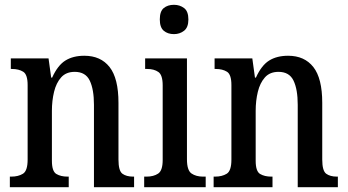

<svg xmlns="http://www.w3.org/2000/svg" viewBox="-20 -779 1450 799"><path d="M21 0V-44H27Q56 -44 75.5 -56Q95 -68 95 -115V-425Q95 -469 76.5 -480.5Q58 -492 30 -492H25V-536H182L193 -456H197Q220 -507 252 -527Q284 -547 331 -547Q399 -547 436 -500Q473 -453 473 -351V-115Q473 -68 489.5 -56Q506 -44 534 -44H538V0H371V-343Q371 -407 353.5 -443.5Q336 -480 291 -480Q255 -480 234.5 -457Q214 -434 205 -397Q196 -360 196 -318V-110Q196 -66 214.5 -55Q233 -44 261 -44H266V0Z M704 -637Q678 -637 661.5 -651Q645 -665 645 -698Q645 -732 661.5 -745.5Q678 -759 704 -759Q728 -759 746 -745.5Q764 -732 764 -698Q764 -665 746 -651Q728 -637 704 -637ZM580 0V-44H590Q619 -44 638 -56.5Q657 -69 657 -113V-424Q657 -467 639 -479.5Q621 -492 593 -492H584V-536H758V-116Q758 -70 777 -57Q796 -44 825 -44H836V0Z M869 0V-44H875Q904 -44 923.5 -56Q943 -68 943 -115V-425Q943 -469 924.5 -480.5Q906 -492 878 -492H873V-536H1030L1041 -456H1045Q1068 -507 1100 -527Q1132 -547 1179 -547Q1247 -547 1284 -500Q1321 -453 1321 -351V-115Q1321 -68 1337.5 -56Q1354 -44 1382 -44H1386V0H1219V-343Q1219 -407 1201.5 -443.5Q1184 -480 1139 -480Q1103 -480 1082.5 -457Q1062 -434 1053 -397Q1044 -360 1044 -318V-110Q1044 -66 1062.5 -55Q1081 -44 1109 -44H1114V0Z"/></svg>

Font: Noto Serif Tamil Condensed Medium
Style: Italic
Weight: 500
Width: 3
Italic angle: -12°
Designer: Indian Type Foundry, Tom Grace, and the Monotype Design Team
Foundry: Monotype Imaging Inc.
Version: Version 2.003; ttfautohint (v1.8.4.7-5d5b)